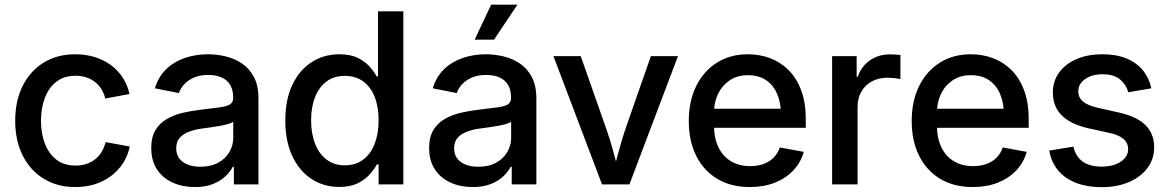

<svg xmlns="http://www.w3.org/2000/svg" viewBox="-20 -775 4914 807"><path d="M296.4 11.2Q220.7 11.2 163.8 -23.7Q106.9 -58.6 75.4 -121.3Q43.9 -184.1 43.9 -267.1Q43.9 -351.1 75.4 -414.1Q106.9 -477.1 163.8 -512Q220.7 -546.9 296.4 -546.9Q339.8 -546.9 377.4 -535.4Q415 -523.9 445.1 -502.2Q475.1 -480.5 495.4 -449.5Q515.6 -418.5 524.4 -379.9L422.4 -360.8Q417.5 -382.3 406.5 -399.9Q395.5 -417.5 379.6 -430.2Q363.8 -442.9 343 -449.7Q322.3 -456.5 297.4 -456.5Q249 -456.5 216.8 -431.4Q184.6 -406.2 168.5 -363.5Q152.3 -320.8 152.3 -267.1Q152.3 -214.4 168.5 -171.9Q184.6 -129.4 216.6 -104.2Q248.5 -79.1 297.4 -79.1Q322.8 -79.1 343.8 -86.2Q364.7 -93.3 380.6 -106.2Q396.5 -119.1 407.5 -137.5Q418.5 -155.8 423.8 -177.7L525.4 -159.2Q517.1 -119.6 496.6 -88.4Q476.1 -57.1 446 -34.7Q416 -12.2 378.2 -0.5Q340.3 11.2 296.4 11.2Z M798.8 11.2Q747.1 11.2 705.6 -7.6Q664.1 -26.4 639.9 -63Q615.7 -99.6 615.7 -152.8Q615.7 -198.7 633.5 -228.3Q651.4 -257.8 681.2 -274.9Q710.9 -292 748.3 -300.8Q785.6 -309.6 824.7 -314Q873 -319.8 902.6 -323.7Q932.1 -327.6 946 -335.9Q960 -344.2 960 -363.3V-366.2Q960 -396 948.2 -416.7Q936.5 -437.5 913.1 -448.7Q889.6 -460 855.5 -460Q820.8 -460 795.4 -449Q770 -438 754.2 -420.7Q738.3 -403.3 731.9 -383.8L630.9 -403.8Q646 -453.1 679 -484.6Q711.9 -516.1 757.3 -531.5Q802.7 -546.9 854.5 -546.9Q890.6 -546.9 928 -538.1Q965.3 -529.3 996.8 -508.3Q1028.3 -487.3 1047.4 -451.2Q1066.4 -415 1066.4 -360.4V0H962.9V-74.2H958.5Q947.8 -53.2 927.2 -33.7Q906.7 -14.2 875 -1.5Q843.3 11.2 798.8 11.2ZM822.3 -74.2Q866.7 -74.2 897.5 -91.3Q928.2 -108.4 944.3 -136.2Q960.4 -164.1 960.4 -195.8V-263.7Q955.1 -258.3 939.5 -253.9Q923.8 -249.5 903.8 -245.8Q883.8 -242.2 864.3 -239.5Q844.7 -236.8 830.1 -234.9Q800.8 -231 775.6 -221.9Q750.5 -212.9 735.6 -196Q720.7 -179.2 720.7 -151.4Q720.7 -126 733.6 -108.9Q746.6 -91.8 769.5 -83Q792.5 -74.2 822.3 -74.2Z M1406.2 10.7Q1339.8 10.7 1288.6 -23.2Q1237.3 -57.1 1208.3 -119.6Q1179.2 -182.1 1179.2 -268.6Q1179.2 -355.5 1208.5 -417.7Q1237.8 -480 1289.3 -513.4Q1340.8 -546.9 1406.2 -546.9Q1453.1 -546.9 1484.1 -531.5Q1515.1 -516.1 1533.9 -494.6Q1552.7 -473.1 1563.5 -453.6H1568.8V-727.5H1675.3V0H1571.3V-84H1564Q1553.2 -63.5 1533.7 -41.7Q1514.2 -20 1483.4 -4.6Q1452.6 10.7 1406.2 10.7ZM1429.2 -80.1Q1474.6 -80.1 1506.3 -104Q1538.1 -127.9 1554.7 -170.4Q1571.3 -212.9 1571.3 -269Q1571.3 -325.7 1554.9 -367.4Q1538.6 -409.2 1506.8 -432.6Q1475.1 -456.1 1429.2 -456.1Q1383.3 -456.1 1351.8 -432.1Q1320.3 -408.2 1304 -366.2Q1287.6 -324.2 1287.6 -269Q1287.6 -214.4 1304 -171.6Q1320.3 -128.9 1352.3 -104.5Q1384.3 -80.1 1429.2 -80.1Z M1966.8 11.2Q1915 11.2 1873.5 -7.6Q1832 -26.4 1807.9 -63Q1783.7 -99.6 1783.7 -152.8Q1783.7 -198.7 1801.5 -228.3Q1819.3 -257.8 1849.1 -274.9Q1878.9 -292 1916.3 -300.8Q1953.6 -309.6 1992.7 -314Q2041 -319.8 2070.6 -323.7Q2100.1 -327.6 2114 -335.9Q2127.9 -344.2 2127.9 -363.3V-366.2Q2127.9 -396 2116.2 -416.7Q2104.5 -437.5 2081.1 -448.7Q2057.6 -460 2023.4 -460Q1988.8 -460 1963.4 -449Q1938 -438 1922.1 -420.7Q1906.2 -403.3 1899.9 -383.8L1798.8 -403.8Q1814 -453.1 1846.9 -484.6Q1879.9 -516.1 1925.3 -531.5Q1970.7 -546.9 2022.5 -546.9Q2058.6 -546.9 2095.9 -538.1Q2133.3 -529.3 2164.8 -508.3Q2196.3 -487.3 2215.3 -451.2Q2234.4 -415 2234.4 -360.4V0H2130.9V-74.2H2126.5Q2115.7 -53.2 2095.2 -33.7Q2074.7 -14.2 2043 -1.5Q2011.2 11.2 1966.8 11.2ZM1990.2 -74.2Q2034.7 -74.2 2065.4 -91.3Q2096.2 -108.4 2112.3 -136.2Q2128.4 -164.1 2128.4 -195.8V-263.7Q2123 -258.3 2107.4 -253.9Q2091.8 -249.5 2071.8 -245.8Q2051.8 -242.2 2032.2 -239.5Q2012.7 -236.8 1998 -234.9Q1968.8 -231 1943.6 -221.9Q1918.5 -212.9 1903.6 -196Q1888.7 -179.2 1888.7 -151.4Q1888.7 -126 1901.6 -108.9Q1914.6 -91.8 1937.5 -83Q1960.4 -74.2 1990.2 -74.2ZM1975.1 -608.4 2044.4 -755.4H2154.8L2056.6 -608.4Z M2510.3 0 2306.2 -539.1H2420.9L2527.8 -234.9Q2544.9 -186.5 2557.9 -137.5Q2570.8 -88.4 2584 -40.5H2553.7Q2567.4 -88.4 2580.1 -137.2Q2592.8 -186 2609.4 -234.9L2715.8 -539.1H2829.6L2625.5 0Z M3132.3 11.2Q3052.2 11.2 2994.6 -23.4Q2937 -58.1 2906 -120.6Q2875 -183.1 2875 -266.6Q2875 -349.1 2905.8 -412.4Q2936.5 -475.6 2992.7 -511.2Q3048.8 -546.9 3123.5 -546.9Q3172.4 -546.9 3216.1 -530.8Q3259.8 -514.6 3293.7 -481.2Q3327.6 -447.8 3347.2 -396.2Q3366.7 -344.7 3366.7 -273.9V-237.8H2931.6V-317.9H3311.5L3262.7 -292Q3262.7 -341.3 3246.8 -379.2Q3231 -417 3200 -438Q3168.9 -459 3124 -459Q3079.1 -459 3047.1 -437.5Q3015.1 -416 2998 -380.4Q2981 -344.7 2981 -300.8V-248.5Q2981 -194.3 2999.8 -155.8Q3018.6 -117.2 3053 -96.9Q3087.4 -76.7 3133.3 -76.7Q3164.1 -76.7 3189 -85.7Q3213.9 -94.7 3231.4 -112.3Q3249 -129.9 3257.8 -155.3L3358.4 -136.7Q3346.2 -92.8 3314.9 -59.3Q3283.7 -25.9 3237.1 -7.3Q3190.4 11.2 3132.3 11.2Z M3477.5 0V-539.1H3580.6V-452.6H3585.4Q3600.6 -496.6 3636.5 -521.5Q3672.4 -546.4 3720.7 -546.4Q3731.4 -546.4 3743.9 -545.7Q3756.3 -544.9 3764.6 -543.9V-442.9Q3758.8 -444.3 3742.4 -446.3Q3726.1 -448.2 3708.5 -448.2Q3673.3 -448.2 3645 -433.1Q3616.7 -418 3600.6 -390.4Q3584.5 -362.8 3584.5 -325.7V0Z M4069.3 11.2Q3989.3 11.2 3931.6 -23.4Q3874 -58.1 3843 -120.6Q3812 -183.1 3812 -266.6Q3812 -349.1 3842.8 -412.4Q3873.5 -475.6 3929.7 -511.2Q3985.8 -546.9 4060.5 -546.9Q4109.4 -546.9 4153.1 -530.8Q4196.8 -514.6 4230.7 -481.2Q4264.6 -447.8 4284.2 -396.2Q4303.7 -344.7 4303.7 -273.9V-237.8H3868.7V-317.9H4248.5L4199.7 -292Q4199.7 -341.3 4183.8 -379.2Q4168 -417 4137 -438Q4106 -459 4061 -459Q4016.1 -459 3984.1 -437.5Q3952.1 -416 3935.1 -380.4Q3918 -344.7 3918 -300.8V-248.5Q3918 -194.3 3936.8 -155.8Q3955.6 -117.2 3990 -96.9Q4024.4 -76.7 4070.3 -76.7Q4101.1 -76.7 4126 -85.7Q4150.9 -94.7 4168.5 -112.3Q4186 -129.9 4194.8 -155.3L4295.4 -136.7Q4283.2 -92.8 4252 -59.3Q4220.7 -25.9 4174.1 -7.3Q4127.4 11.2 4069.3 11.2Z M4609.9 11.7Q4550.3 11.7 4503.9 -5.9Q4457.5 -23.4 4428.2 -57.9Q4398.9 -92.3 4390.1 -142.1L4491.7 -158.7Q4501.5 -116.2 4531.5 -95.5Q4561.5 -74.7 4609.9 -74.7Q4661.1 -74.7 4691.4 -95.9Q4721.7 -117.2 4721.7 -147.5Q4721.7 -173.8 4702.4 -190.7Q4683.1 -207.5 4645.5 -215.8L4554.7 -235.8Q4479.5 -252.9 4442.4 -290.3Q4405.3 -327.6 4405.3 -386.2Q4405.3 -434.6 4431.9 -470.7Q4458.5 -506.8 4505.4 -526.9Q4552.2 -546.9 4613.3 -546.9Q4672.4 -546.9 4715.1 -529.1Q4757.8 -511.2 4783.9 -479Q4810.1 -446.8 4819.3 -403.8L4722.2 -387.2Q4714.4 -418 4688.5 -440.4Q4662.6 -462.9 4614.7 -462.9Q4570.3 -462.9 4541.3 -442.9Q4512.2 -422.9 4512.2 -391.6Q4512.2 -364.7 4532.2 -348.1Q4552.2 -331.5 4594.7 -321.8L4682.1 -302.2Q4758.3 -285.2 4794.7 -249Q4831.1 -212.9 4831.1 -155.8Q4831.1 -106.4 4802.7 -68.6Q4774.4 -30.8 4724.6 -9.5Q4674.8 11.7 4609.9 11.7Z"/></svg>

Font: Inter 18pt Medium
Style: Regular
Weight: 500
Designer: Rasmus Andersson
Foundry: rsms
Version: Version 4.001;git-66647c0bb